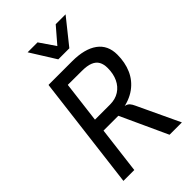

<svg xmlns="http://www.w3.org/2000/svg" viewBox="-278 -1055 1155 1155"><g transform="rotate(-45 300.0 -477.0)"><path d="M448 0 311 -298.5H172L139.5 -306L162 -365.5L164 -381.5H323Q368.5 -381.5 401.2 -402.5Q434 -423.5 451.5 -460.8Q469 -498 469 -547Q469 -579.5 457 -601Q445 -622.5 418.2 -633.5Q391.5 -644.5 346.5 -644.5L224 -645L226.5 -669L191.5 -727Q214.5 -727 243 -727Q271.5 -727 299 -727Q326.5 -727 346.5 -727Q452 -727 509.5 -685.2Q567 -643.5 567 -563Q567 -496.5 543.5 -442.8Q520 -389 471.8 -353.8Q423.5 -318.5 348 -306.5L351.5 -313Q374 -315 387.2 -311.2Q400.5 -307.5 409.5 -297.2Q418.5 -287 426.5 -269L553 0ZM55.5 0 145 -727H237.5L148 0ZM295.5 -794 195 -954.5H279.5L348 -854.5L434 -954.5H518L389.5 -794Z"/></g></svg>

Font: Spline Sans Mono
Style: Italic
Weight: 400
Italic angle: -4°
Monospace: yes
Designer: Eben Sorkin, Mirko Velimirovic
Foundry: Sorkin Type
Version: Version 1.004